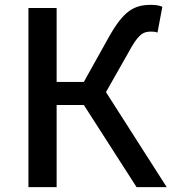

<svg xmlns="http://www.w3.org/2000/svg" viewBox="-20 -770 707 790"><path d="M97 0H213V-338H325L542 0H666L416 -391L509 -555C548 -627 567 -640 601 -640C608 -640 618 -640 628 -636L648 -742C636 -748 618 -750 601 -750C530 -750 487 -724 426 -614L325 -433H213V-737H97Z"/></svg>

Font: Noto Sans JP Medium
Style: Regular
Weight: 500
Designer: Ryoko NISHIZUKA 西塚涼子 (kana, bopomofo & ideographs); Paul D. Hunt (Latin, Greek & Cyrillic); Sandoll Communications 산돌커뮤니
Foundry: Adobe
Version: Version 2.004;hotconv 1.0.118;makeotfexe 2.5.65603